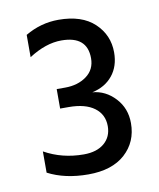

<svg xmlns="http://www.w3.org/2000/svg" viewBox="-59 -874 442 534"><g transform="rotate(-10 162.5 -607.0)"><path d="M290 -508Q290 -455 253 -421.5Q216 -388 149 -388Q83 -388 35 -413V-473Q85 -445 146 -445Q183 -445 204 -463Q225 -481 225 -511Q225 -544 199.5 -563Q174 -582 127 -582H103V-637H127Q163 -637 187.5 -655Q212 -673 212 -705Q212 -768 139 -768Q95 -768 47 -737V-800Q91 -826 141 -826Q207 -826 242.5 -792.5Q278 -759 278 -710Q278 -671 257 -645Q236 -619 199 -611Q236 -608 263 -579Q290 -550 290 -508Z"/></g></svg>

Font: Hind Guntur
Style: Regular
Weight: 400
Designer: Manushi Parikh, Hitesh Malaviya
Foundry: Indian Type Foundry
Version: Version 1.002;PS 1.0;hotconv 1.0.86;makeotf.lib2.5.63406; tt